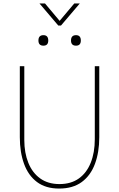

<svg xmlns="http://www.w3.org/2000/svg" viewBox="-20 -1084 691 1114"><path d="M318 -936 209 -1064H241L326 -963L411 -1064H443L334 -936ZM203 -849Q203 -880 232 -880Q260 -880 260 -849Q260 -819 232 -819Q203 -819 203 -849ZM392 -849Q392 -880 421 -880Q449 -880 449 -849Q449 -819 421 -819Q392 -819 392 -849ZM95 -288V-700H121V-272Q121 -197 144.5 -139Q168 -81 213.5 -48.5Q259 -16 325 -16Q392 -16 437.5 -48.5Q483 -81 506.5 -140Q530 -199 530 -276V-700H556V-288Q556 -201 531 -133.5Q506 -66 454.5 -28Q403 10 323 10Q245 10 194.5 -28Q144 -66 119.5 -133.5Q95 -201 95 -288Z"/></svg>

Font: Haskoy Thin
Style: Regular
Weight: 100
Designer: Ertekin Erdin
Foundry: Ertekin Erdin
Version: Version 2.000; ttfautohint (v1.8.4.7-5d5b)